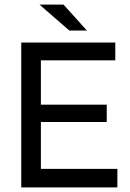

<svg xmlns="http://www.w3.org/2000/svg" viewBox="-20 -811 563 831"><path d="M488 0H72V-627H479V-550H157V-358H442V-283H157V-80H488ZM151 -791H255L356 -679H280Z"/></svg>

Font: Blinker
Style: Regular
Weight: 400
Designer: Juergen Huber
Foundry: supertype
Version: 1.017